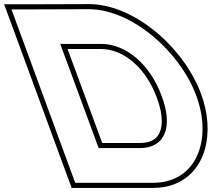

<svg xmlns="http://www.w3.org/2000/svg" viewBox="-304 -830 1097 940"><path d="M149.2 65H64.2L32.9 -20L-216.5 -699L-247.9 -784H-162.9L130.7 -785C341.8 -785 578.8 -576 657.5 -360C737.1 -144 656.6 66 444.1 65ZM179 -105H381.4C497.6 -105 547.5 -200 487.5 -360C428.9 -519 311 -614 193.4 -615H-9ZM46.8 90H444.1C481 90.2 515 84.4 545.3 73.3C705.7 14.5 750 -181.3 681 -368.6C599.5 -592.4 356.7 -810 130.6 -810L-162.9 -809H-283.7L-240 -690.4L9.4 -11.3ZM196.5 -130 26.8 -590H193.2C296.8 -589.1 407.7 -504 464.1 -351.3C480.6 -307.1 488 -269.2 488 -238.5C488.2 -165.4 451.6 -130 381.4 -130Z"/></svg>

Font: Nordica Plus
Style: NordicaClassicBkExtOpOblOl
Weight: 900
Version: Version 1.01